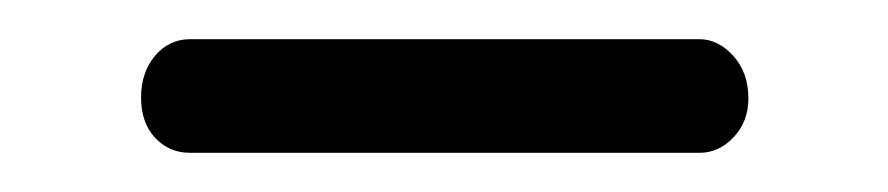

<svg xmlns="http://www.w3.org/2000/svg" viewBox="-20 -290 453 98"><path d="M77 -270H337Q346.5 -270 354.3 -261.5Q362 -252.9 362 -239.8Q362 -228 354.5 -220Q347 -212 337 -212H77Q66.3 -212 59.1 -219.7Q52 -227.4 52 -240.2Q52 -253 59.1 -261.5Q66.3 -270 77 -270Z"/></svg>

Font: Dosis
Style: Regular
Weight: 400
Designer: Edgar Tolentino, Pablo Impallari, Igino Marini
Foundry: Edgar Tolentino, Pablo Impallari, Igino Marini
Version: Version 1.007;Glyphs 3.1.1 (3134)